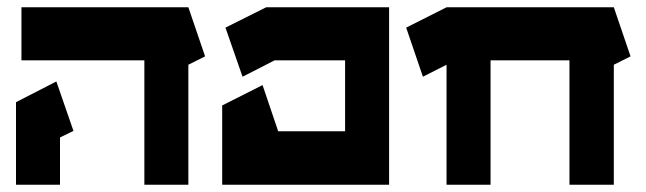

<svg xmlns="http://www.w3.org/2000/svg" viewBox="-20 -752 1777 528"><path d="M39 -732H377H498L544 -597L498 -574V-244H377V-586H39ZM135 -528 182 -392 145 -374V-244H24V-471Z M712 -732H939H1050V-244H929H712H591V-391V-462L702 -518L745 -391H929V-586H735L647 -541L600 -676Z M1208 -732H1546H1668L1714 -597L1668 -574V-244H1546V-586H1329V-244H1208V-574L1143 -541L1097 -676Z"/></svg>

Font: PatchSerif
Style: Regular
Weight: 400
Version: Version 1.1